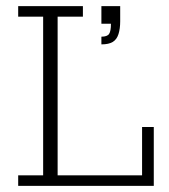

<svg xmlns="http://www.w3.org/2000/svg" viewBox="-20 -603 548 623"><path d="M39 0V-34H120V-549H39V-583H249V-549H167V-34H441V-191H479V0ZM309 -459V-484Q328 -484 334 -493Q340 -502 340 -526H309V-583H370V-534Q370 -510 364.5 -492.5Q359 -475 346 -467Q333 -459 309 -459Z"/></svg>

Font: Rokkitt SemiBold ExtraLight
Style: Regular
Weight: 250
Version: Version 3.103